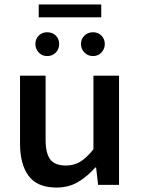

<svg xmlns="http://www.w3.org/2000/svg" viewBox="-20 -831 640 863"><path d="M234 12Q148 12 109 -40Q70 -92 70 -187V-491H185V-202Q185 -143 205.5 -115Q226 -87 277 -87Q311 -87 339.5 -103.5Q368 -120 400 -160V-491H515V0H421L412 -78H408Q373 -38 331 -13Q289 12 234 12ZM192 -579Q169 -579 154 -595Q139 -611 139 -633Q139 -656 154 -671Q169 -686 192 -686Q216 -686 231 -671Q246 -656 246 -633Q246 -611 231 -595Q216 -579 192 -579ZM398 -579Q375 -579 359.5 -595Q344 -611 344 -633Q344 -656 359.5 -671Q375 -686 398 -686Q421 -686 436 -671Q451 -656 451 -633Q451 -611 436 -595Q421 -579 398 -579ZM154 -753V-811H435V-753Z"/></svg>

Font: Source Code Pro SemiBold
Style: Regular
Weight: 600
Monospace: yes
Designer: Paul D. Hunt, Teo Tuominen
Foundry: Adobe Systems Incorporated
Version: Version 1.018;hotconv 1.0.116;makeotfexe 2.5.65601